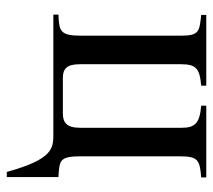

<svg xmlns="http://www.w3.org/2000/svg" viewBox="-51 -439 627 565"><g transform="rotate(90 262.5 -156.5)"><path d="M502 -450H291V-435C342 -431 356 -417 356 -378V-78C356 -39 340 -28 314 -28H209C183 -28 169 -39 169 -78V-376C169 -420 182 -431 232 -435V-450H24V-435C73 -430 85 -429 85 -375V-82C85 -20 72 -17 23 -15V0H374C416 0 448 0 486 137H501V-15C452 -18 440 -18 440 -80V-372C440 -426 451 -431 502 -435Z"/></g></svg>

Font: XITS
Style: Regular
Weight: 400
Designer: MicroPress Inc., with final additions and corrections provided by Coen Hoffman, Elsevier (retired)
Version: Version 1.302